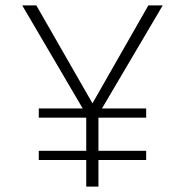

<svg xmlns="http://www.w3.org/2000/svg" viewBox="-20 -688 682 708"><path d="M298 0V-98H123V-132H298V-254H123V-288H285L62 -668H114L321 -307L527 -668H580L356 -288H519V-254H343V-132H519V-98H343V0Z"/></svg>

Font: Gantari ExtraLight
Style: Regular
Weight: 250
Designer: Anugrah Pasau
Foundry: Lafontype
Version: Version 1.000